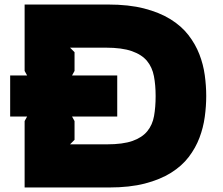

<svg xmlns="http://www.w3.org/2000/svg" viewBox="-20 -830 988 850"><path d="M893 -405Q893 -360 886.5 -312.5Q880 -265 863 -220Q846 -175 815.5 -135Q785 -95 737 -65Q689 -35 621.5 -17.5Q554 0 463 0H89V-294L100 -314H25V-496H100L89 -516V-810H458Q550 -810 618 -792.5Q686 -775 734.5 -745Q783 -715 814 -675Q845 -635 862.5 -590Q880 -545 886.5 -497.5Q893 -450 893 -405ZM669 -405Q669 -453 661.5 -492.5Q654 -532 631 -560Q608 -588 564 -603.5Q520 -619 448 -619H290L310 -599V-516L299 -496H499V-314H299L310 -294V-211L290 -191H453Q524 -191 566.5 -206Q609 -221 632 -249Q655 -277 662 -316.5Q669 -356 669 -405Z"/></svg>

Font: TypoPRO Sinkin Sans
Style: 900 X Black
Weight: 950
Designer: Keith Bates
Foundry: K-Type
Version: Sinkin Sans (version 1.0)  by Keith Bates   •   © 2014   www